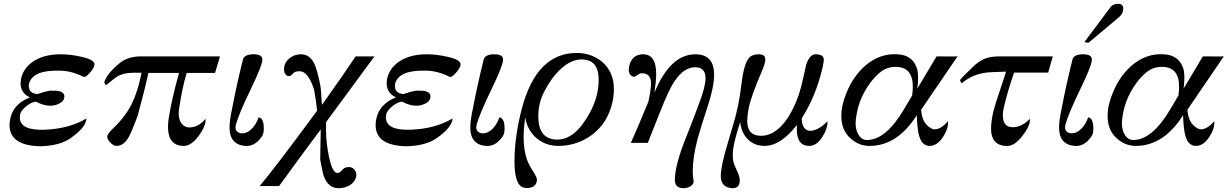

<svg xmlns="http://www.w3.org/2000/svg" viewBox="-20 -750 6446 1008"><path d="M476 -409Q473 -392 451 -367Q428 -341 418 -347Q355 -378 298 -379Q154 -384 133 -313Q131 -305 131 -300Q131 -260 176 -256Q180 -257 193.5 -261.5Q207 -266 211 -267Q215 -268 229.5 -271.5Q244 -275 249.5 -274Q255 -273 272 -274Q318 -271 318 -244Q318 -238 317 -235Q312 -216 290 -206Q273 -197 250 -195Q212 -193 170 -216Q150 -217 120 -194Q91 -171 86 -151Q84 -139 84 -134Q84 -64 215 -69Q343 -74 434 -128Q431 -80 348 -23Q292 15 193 18Q30 15 30 -94Q30 -114 36 -136Q55 -206 137 -239Q88 -261 88 -313Q88 -321 90 -335Q103 -395 158.5 -430Q214 -465 298 -465Q352 -465 411 -451Q446 -443 462 -432.5Q478 -422 476 -409Z M717 -454H1135L1109 -367H960Q936 -288 920 -177Q918 -163 918 -155Q918 -125 931 -105Q947 -81 974 -81Q1021 -81 1059 -126Q1063 -93 1025 -39Q985 16 945 16Q862 16 862 -84Q862 -108 866 -131Q883 -237 920 -367H759Q742 -287 703 -143Q670 -54 655 -29Q629 16 592 16Q575 16 559 -2Q543 -19 543 -32Q543 -47 575 -77Q620 -120 651 -168Q699 -243 723 -368H677Q627 -368 593 -347Q585 -342 536 -302L527 -318Q539 -354 578 -392Q613 -426 637 -437Q673 -454 717 -454Z M1357 -433Q1354 -400 1297 -283Q1234 -152 1219 -98Q1210 -65 1233 -54Q1240 -50 1252 -50Q1277 -50 1300.5 -72.5Q1324 -95 1338 -134Q1365 -130 1365 -75Q1365 -47 1355 -34Q1318 21 1265 16Q1185 8 1185 -81Q1185 -117 1199 -182Q1221 -299 1256 -440Q1266 -465 1311 -465Q1336 -465 1347.5 -457Q1359 -449 1357 -433Z M1847 -454H1946Q1778 -225 1692 -109Q1689 -25 1702 46Q1721 158 1751 158Q1764 158 1775 144Q1788 129 1801 128Q1827 123 1842 142Q1854 159 1850 178Q1844 205 1817.5 221.5Q1791 238 1757 238Q1704 238 1680 175Q1675 163 1661 88Q1661 85 1664 -71Q1572 52 1445 227H1343Q1421 135 1645 -169Q1640 -217 1629 -279Q1598 -376 1553 -376Q1529 -376 1520 -366Q1510 -353 1501 -351Q1490 -348 1480.5 -358.5Q1471 -369 1471 -385Q1471 -419 1497.5 -442Q1524 -465 1560 -465Q1604 -465 1628 -420Q1645 -387 1661 -305Q1666 -284 1670 -199Q1789 -366 1847 -454Z M2398 -409Q2395 -392 2373 -367Q2350 -341 2340 -347Q2277 -378 2220 -379Q2076 -384 2055 -313Q2053 -305 2053 -300Q2053 -260 2098 -256Q2102 -257 2115.5 -261.5Q2129 -266 2133 -267Q2137 -268 2151.5 -271.5Q2166 -275 2171.5 -274Q2177 -273 2194 -274Q2240 -271 2240 -244Q2240 -238 2239 -235Q2234 -216 2212 -206Q2195 -197 2172 -195Q2134 -193 2092 -216Q2072 -217 2042 -194Q2013 -171 2008 -151Q2006 -139 2006 -134Q2006 -64 2137 -69Q2265 -74 2356 -128Q2353 -80 2270 -23Q2214 15 2115 18Q1952 15 1952 -94Q1952 -114 1958 -136Q1977 -206 2059 -239Q2010 -261 2010 -313Q2010 -321 2012 -335Q2025 -395 2080.5 -430Q2136 -465 2220 -465Q2274 -465 2333 -451Q2368 -443 2384 -432.5Q2400 -422 2398 -409Z M2621 -433Q2618 -400 2561 -283Q2498 -152 2483 -98Q2474 -65 2497 -54Q2504 -50 2516 -50Q2541 -50 2564.5 -72.5Q2588 -95 2602 -134Q2629 -130 2629 -75Q2629 -47 2619 -34Q2582 21 2529 16Q2449 8 2449 -81Q2449 -117 2463 -182Q2485 -299 2520 -440Q2530 -465 2575 -465Q2600 -465 2611.5 -457Q2623 -449 2621 -433Z M3194 -208Q3169 -104 3089 -43Q3009 17 2906 16Q2845 14 2800 -22Q2749 -64 2737 -134Q2729 -75 2729 -31Q2729 38 2747 89Q2758 118 2781 153Q2799 182 2799 194Q2799 199 2797 207Q2787 237 2746 237Q2739 237 2729 235Q2681 222 2681 98Q2681 -32 2720 -181Q2797 -472 3008 -472Q3082 -472 3138 -428Q3203 -375 3203 -281Q3203 -247 3194 -208ZM3077 -159Q3123 -244 3123 -330Q3123 -419 3064 -434Q3051 -438 3034 -438Q2977 -438 2922 -386Q2874 -341 2836 -267Q2806 -207 2806 -139Q2806 -39 2874 -21Q2889 -17 2905 -17Q3001 -17 3077 -159Z M3696 -194Q3656 -72 3641 -16Q3617 79 3617 145Q3617 176 3621 199Q3624 214 3607.5 226Q3591 238 3569 238Q3523 238 3523 194Q3523 116 3584 -34Q3619 -122 3650 -206Q3684 -295 3684 -339Q3684 -395 3634 -397Q3571 -399 3521 -323Q3492 -281 3444 -159L3381 0H3292Q3323 -68 3384 -216Q3398 -283 3398 -312Q3398 -340 3384.5 -353.5Q3371 -367 3345 -365Q3339 -365 3324.5 -355Q3310 -345 3306 -347Q3281 -354 3281 -385Q3281 -400 3287 -416Q3305 -465 3356 -465Q3425 -465 3425 -362Q3425 -327 3416 -264Q3499 -465 3631 -465Q3729 -465 3729 -358Q3729 -294 3696 -194Z M4324 -114Q4326 -77 4299 -34Q4269 16 4228 16Q4163 16 4163 -74Q4163 -87 4164 -94Q4078 16 3994 16Q3941 16 3906.5 -18.5Q3872 -53 3866 -109Q3827 8 3827 64Q3827 82 3830 98Q3835 117 3848 144Q3862 173 3864 193Q3865 238 3826 238Q3817 238 3806 235Q3764 224 3764 174Q3764 148 3774 101Q3785 51 3825 -81Q3859 -189 3872 -304Q3884 -409 3910 -443Q3926 -465 3964 -465Q3998 -465 3998 -438Q3998 -422 3984 -386Q3920 -238 3910 -179Q3903 -140 3903 -116Q3903 -44 3962 -38Q4047 -29 4115 -130Q4166 -209 4191 -315Q4195 -333 4202.5 -365.5Q4210 -398 4213 -412Q4231 -465 4262 -465Q4305 -465 4305 -436Q4305 -426 4299 -398Q4264 -245 4189 -129Q4190 -72 4226 -64Q4245 -60 4273 -74Q4301 -88 4324 -114Z M5007 -454 4816 -174Q4820 -101 4871 -75Q4878 -71 4887 -71Q4920 -71 4957 -114Q4960 -78 4933 -34Q4901 16 4861 16Q4821 16 4806 -35Q4796 -66 4793 -145Q4691 16 4545 16Q4491 16 4448 -21Q4397 -64 4397 -141Q4397 -199 4425 -265Q4459 -348 4520 -403Q4597 -471 4692 -465Q4771 -461 4794 -391Q4805 -357 4796 -285L4897 -454Q5008 -453 5007 -454ZM4727 -178 4769 -249Q4778 -318 4762 -353Q4743 -399 4681 -399Q4635 -399 4599 -369Q4543 -322 4505 -241Q4481 -190 4473 -122Q4468 -78 4485 -46.5Q4502 -15 4532 -15Q4631 -15 4727 -178Z M5224 -454H5507L5483 -369H5304Q5267 -263 5248 -176Q5245 -160 5245 -145Q5245 -89 5286 -83Q5337 -76 5387 -126Q5390 -92 5350 -40Q5310 14 5272 16Q5183 19 5183 -76Q5183 -97 5188 -130Q5196 -177 5220 -246Q5259 -365 5262 -374L5184 -371Q5094 -368 5029 -313Q5027 -311 5020 -329Q5021 -335 5087 -398Q5118 -428 5146 -440Q5179 -454 5224 -454Z M5877 -705Q5877 -679 5856 -661L5694 -525L5673 -529L5809 -711Q5822 -730 5850 -730Q5877 -730 5877 -705ZM5712 -433Q5709 -400 5652 -283Q5589 -152 5574 -98Q5565 -65 5588 -54Q5595 -50 5607 -50Q5632 -50 5655.5 -72.5Q5679 -95 5693 -134Q5720 -130 5720 -75Q5720 -47 5710 -34Q5673 21 5620 16Q5540 8 5540 -81Q5540 -117 5554 -182Q5576 -299 5611 -440Q5621 -465 5666 -465Q5691 -465 5702.5 -457Q5714 -449 5712 -433Z M6405 -454 6214 -174Q6218 -101 6269 -75Q6276 -71 6285 -71Q6318 -71 6355 -114Q6358 -78 6331 -34Q6299 16 6259 16Q6219 16 6204 -35Q6194 -66 6191 -145Q6089 16 5943 16Q5889 16 5846 -21Q5795 -64 5795 -141Q5795 -199 5823 -265Q5857 -348 5918 -403Q5995 -471 6090 -465Q6169 -461 6192 -391Q6203 -357 6194 -285L6295 -454Q6406 -453 6405 -454ZM6125 -178 6167 -249Q6176 -318 6160 -353Q6141 -399 6079 -399Q6033 -399 5997 -369Q5941 -322 5903 -241Q5879 -190 5871 -122Q5866 -78 5883 -46.5Q5900 -15 5930 -15Q6029 -15 6125 -178Z"/></svg>

Font: GFS Didot
Style: Italic
Weight: 400
Italic angle: -12°
Designer: Takis Katsoulidis and George D. Matthiopoulos
Foundry: George Matthiopoulos and Takis Katsoulidis
Version: Version 1.0